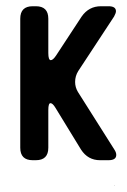

<svg xmlns="http://www.w3.org/2000/svg" viewBox="-20 -505 408 616"><path d="M85 9H95Q135 9 135 -31V-152Q135 -174 142 -174Q149 -174 158 -159L240 -25Q262 9 301 9H328Q353 9 353 -8Q353 -16 347 -25L230 -210Q221 -225 221 -242Q221 -261 231 -277L346 -452Q352 -463 352 -469Q352 -485 328 -485H304Q265 -485 242 -452L160 -327Q150 -312 143 -312Q135 -312 135 -335V-445Q135 -485 95 -485H85Q45 -485 45 -445V-31Q45 9 85 9ZM347 91V89H346Z"/></svg>

Font: WDXL Lubrifont TC
Style: Regular
Weight: 400
Designer: [WDXL Lubrifont] Copyright 2020-2022 (c) NightFurySL2001, Skr-ZERO; [ZCOOL QingKe HuangYou] Copyright 2018-2022 (c) The 
Version: Version 2.001;hotconv 1.1.1;makeotfexe 2.6.0